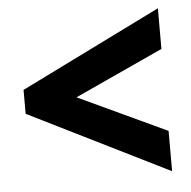

<svg xmlns="http://www.w3.org/2000/svg" viewBox="-42 -638 556 560"><g transform="rotate(-5 236.5 -358.5)"><path d="M440 -120V-238L181 -359L440 -478V-597L29 -394V-324Z"/></g></svg>

Font: Noto Sans Lao Looped ExtraCondensed
Style: Bold
Weight: 700
Width: 2
Designer: Mark Frömberg, Ben Mitchell
Foundry: The Fontpad Ltd
Version: Version 1.002